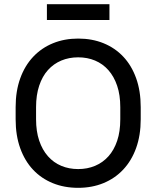

<svg xmlns="http://www.w3.org/2000/svg" viewBox="-20 -893 750 921"><path d="M355 8Q288 8 233 -14.5Q178 -37 138.5 -79Q99 -121 77 -182Q55 -243 55 -321V-379Q55 -456 77 -517Q99 -578 139 -620.5Q179 -663 234 -685.5Q289 -708 355 -708Q422 -708 477 -685.5Q532 -663 571.5 -621Q611 -579 633 -518Q655 -457 655 -379V-321Q655 -244 633 -183Q611 -122 571 -79.5Q531 -37 476 -14.5Q421 8 355 8ZM355 -82Q399 -82 436 -97.5Q473 -113 500 -143Q527 -173 542 -217.5Q557 -262 557 -321V-379Q557 -437 542 -481.5Q527 -526 500 -556.5Q473 -587 436 -602.5Q399 -618 355 -618Q311 -618 274 -602.5Q237 -587 210 -557Q183 -527 168 -482Q153 -437 153 -379V-321Q153 -263 168 -218.5Q183 -174 210 -143.5Q237 -113 274 -97.5Q311 -82 355 -82ZM205 -873H505V-797H205Z"/></svg>

Font: PT Root UI Web Medium
Style: Regular
Weight: 500
Designer: Vitaly Kuzmin
Foundry: ParaType Ltd.
Version: Version 1.001W